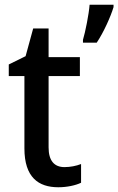

<svg xmlns="http://www.w3.org/2000/svg" viewBox="-20 -780 499 810"><path d="M459 -750V-760H358C355 -720 340 -645 330 -612V-600H388C417 -643 447 -710 459 -750ZM252 -75C209 -75 185 -102 185 -158V-459H317V-539H185V-660H120L88 -543L17 -508V-459H83V-154C83 -32 142 10 226 10C263 10 299 2 322 -9V-88C302 -80 276 -75 252 -75Z"/></svg>

Font: Noto Sans Myanmar SemiCondensed Medium
Style: Regular
Weight: 500
Width: 4
Designer: Monotype Design Team
Foundry: Monotype Imaging Inc.
Version: Version 2.107